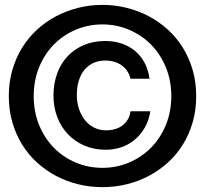

<svg xmlns="http://www.w3.org/2000/svg" viewBox="-20 -751 840 787"><path d="M16.1 -356.9Q16.1 -414.1 30.5 -463.9Q44.9 -513.7 70.6 -555.2Q96.2 -596.7 131.8 -629.4Q167.5 -662.1 210.2 -684.6Q252.9 -707 301 -719Q349.1 -731 399.9 -731Q450.7 -731 498.8 -719Q546.9 -707 589.6 -684.6Q632.3 -662.1 668.2 -629.4Q704.1 -596.7 729.7 -555.2Q755.4 -513.7 769.8 -463.9Q784.2 -414.1 784.2 -356.9Q784.2 -299.8 769.8 -250Q755.4 -200.2 729.7 -158.7Q704.1 -117.2 668.2 -84.7Q632.3 -52.2 589.6 -29.8Q546.9 -7.3 498.8 4.4Q450.7 16.1 399.9 16.1Q349.1 16.1 301 4.4Q252.9 -7.3 210.2 -29.8Q167.5 -52.2 131.8 -84.7Q96.2 -117.2 70.6 -158.7Q44.9 -200.2 30.5 -250Q16.1 -299.8 16.1 -356.9ZM118.2 -356.9Q118.2 -293 140.1 -239Q162.1 -185.1 200.2 -146Q238.3 -106.9 289.8 -85Q341.3 -63 399.9 -63Q458 -63 509.5 -85Q561 -106.9 599.4 -146Q637.7 -185.1 659.9 -239Q682.1 -293 682.1 -356.9Q682.1 -420.9 659.9 -474.9Q637.7 -528.8 599.4 -567.9Q561 -606.9 509.5 -628.9Q458 -650.9 399.9 -650.9Q341.3 -650.9 289.8 -628.9Q238.3 -606.9 200.2 -567.9Q162.1 -528.8 140.1 -474.9Q118.2 -420.9 118.2 -356.9ZM596.2 -294.9Q590.3 -257.3 573.5 -228Q556.6 -198.7 532.5 -178.5Q508.3 -158.2 477.8 -147.7Q447.3 -137.2 414.1 -137.2Q365.2 -137.2 325.7 -154.3Q286.1 -171.4 258.1 -201.2Q230 -231 214.6 -271.5Q199.2 -312 199.2 -358.9Q199.2 -406.7 213.6 -447.8Q228 -488.8 255.6 -518.8Q283.2 -548.8 322.8 -565.9Q362.3 -583 412.1 -583Q446.8 -583 477.3 -573Q507.8 -563 532 -543.5Q556.2 -523.9 572 -494.9Q587.9 -465.8 592.8 -428.2H515.1Q510.7 -445.8 501.5 -459.7Q492.2 -473.6 478.8 -483.2Q465.3 -492.7 448.5 -497.8Q431.6 -502.9 412.1 -502.9Q383.8 -502.9 361.8 -492.4Q339.8 -481.9 325 -463.4Q310.1 -444.8 302.5 -418.7Q294.9 -392.6 294.9 -360.8Q294.9 -331.5 303.5 -305.4Q312 -279.3 327.4 -259.5Q342.8 -239.7 365 -228.3Q387.2 -216.8 414.1 -216.8Q456.5 -216.8 483.2 -237.8Q509.8 -258.8 515.1 -294.9Z"/></svg>

Font: XB Khoramshahr
Style: Bold
Weight: 700
Designer: Behnam
Foundry: Irmug
Version: Version 8.005 2009